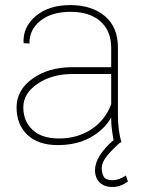

<svg xmlns="http://www.w3.org/2000/svg" viewBox="-20 -558 568 752"><path d="M415.5 -149.4V-268.1H266.1Q184.6 -268.6 127.9 -230.5Q71.3 -192.4 71.3 -137.7Q71.3 -83 107.4 -49.8Q142.6 -15.6 211.9 -15.6Q281.2 -15.6 335.9 -50.3Q390.6 -85 415.5 -149.4ZM415.5 -89.4V-97.7Q388.2 -49.8 334 -19.5Q279.3 10.7 204.1 10.3Q128.9 9.8 86.9 -30.3Q44.9 -70.3 44.9 -137.7Q44.9 -205.1 107.4 -250Q169.9 -294.9 264.6 -294.9H415.5V-372.1Q415 -437.5 373 -474.6Q331.1 -511.7 256.8 -511.7Q182.6 -511.7 138.7 -477.1Q94.7 -442.4 95.2 -387.7L73.2 -388.7L72.3 -391.1Q69.3 -452.1 120.1 -495.1Q170.9 -538.1 254.9 -538.1Q338.9 -538.1 390.6 -495.1Q441.9 -452.1 441.9 -371.1V-106.4Q441.9 -48.3 455.6 0H450.7Q413.6 33.2 396 56.6Q378.4 80.1 378.4 100.1Q378.4 120.1 386.2 133.8Q394 147.5 419.9 147.9Q445.8 147.9 473.1 129.4L481 152.8Q452.1 174.3 420.9 174.3Q389.6 174.8 371.1 157.2Q352.5 139.6 352.1 108.9Q352.1 53.7 424.8 -9.3Q415.5 -60.1 415.5 -89.4Z"/></svg>

Font: Roboto-Thin
Style: Regular
Weight: 250
Designer: Google
Version: Version 1.100141; 2013; ttfautohint (v0.94.14-c901) -l 8 -r 